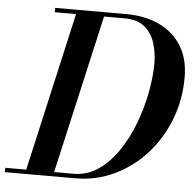

<svg xmlns="http://www.w3.org/2000/svg" viewBox="-89 -803 868 857"><g transform="rotate(5 345.0 -375.0)"><path d="M279 0H-36V-19.5H58L219 -730.5H124V-750H443.5Q525 -750 589 -720.5Q653 -691 689.8 -633.2Q726.5 -575.5 726.5 -490Q726.5 -390.5 692.2 -302Q658 -213.5 596.8 -145.5Q535.5 -77.5 454 -38.8Q372.5 0 279 0ZM436.5 -730.5H344.5L183 -19.5H269Q330.5 -19.5 381 -54.2Q431.5 -89 469.8 -146.2Q508 -203.5 534 -272.5Q560 -341.5 573.2 -412Q586.5 -482.5 586.5 -542.5Q586.5 -588.5 573.2 -631.8Q560 -675 527.2 -702.8Q494.5 -730.5 436.5 -730.5Z"/></g></svg>

Font: Bodoni* 11pt Medium
Style: Italic
Weight: 500
Italic angle: -13°
Version: Version 2.3